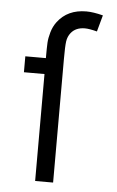

<svg xmlns="http://www.w3.org/2000/svg" viewBox="-50 -708 455 744"><g transform="rotate(5 177.0 -336.0)"><path d="M255.9 -671.9Q282.7 -671.9 320.8 -662.1L303.2 -598.1Q272.9 -606 255.9 -606Q220.7 -606 202.1 -583Q190.4 -568.4 187.7 -548.8Q185.1 -529.3 185.1 -481.9V0H115.2V-416H35.2V-478H115.2V-481.9Q115.2 -520 116.2 -538.1Q117.2 -556.2 123.8 -579.1Q130.4 -602.1 144 -620.1Q183.1 -671.9 255.9 -671.9Z"/></g></svg>

Font: Gidolinya
Style: Regular
Weight: 400
Version: Version 1.0.3